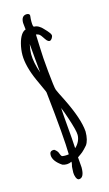

<svg xmlns="http://www.w3.org/2000/svg" viewBox="-125 -846 512 898"><g transform="rotate(-15 131.5 -396.5)"><path d="M162.1 -91.8C174.8 -100.6 181.2 -105 187 -109.9C193.4 -115.2 202.6 -125 211.9 -135.7C221.7 -148.9 227.5 -170.9 227.5 -199.7C224.6 -241.7 205.6 -297.4 170.9 -367.7C156.7 -395.5 147.5 -414.1 143.6 -423.8C140.1 -432.1 136.2 -466.8 131.3 -515.6C126.5 -567.4 123.5 -606.4 123.5 -625L120.6 -697.8C126.5 -696.8 131.3 -695.3 135.3 -692.9C139.6 -689.9 144.5 -684.6 148.9 -677.2C154.8 -668 159.7 -661.6 163.1 -657.7C172.4 -648.9 179.7 -650.9 186 -659.2C189.9 -664.6 191.9 -669.9 191.9 -675.3C191.9 -680.7 181.2 -695.3 165.5 -710.9C151.4 -727.1 136.7 -735.4 122.1 -735.4C117.7 -735.4 115.7 -743.7 115.7 -761.2C115.7 -770 116.2 -778.8 117.2 -785.6C119.1 -796.9 112.8 -800.3 104 -800.8C85.9 -800.8 76.7 -789.1 76.7 -765.6L80.1 -732.9C63.5 -728 50.3 -707.5 42 -675.8C37.1 -656.7 34.7 -638.2 34.7 -620.6C34.7 -585 46.4 -540.5 66.9 -494.6L88.9 -446.3C95.2 -433.6 98.1 -425.8 98.6 -422.9C114.7 -274.9 123.5 -169.9 124 -116.7C119.1 -115.7 112.3 -115.2 105 -115.2C96.2 -115.2 90.8 -116.2 89.4 -118.2C86.4 -121.1 84.5 -126 82.5 -131.8V-131.3C80.1 -140.6 73.2 -148.4 63.5 -154.8H59.6C46.9 -154.8 41 -147.9 41 -135.3C41 -115.7 54.7 -96.2 82.5 -77.6C96.2 -72.8 111.8 -72.3 127.4 -80.1C127 -62 123 -64.9 123 -47.4L122.1 -28.3C122.1 -14.6 128.4 8.3 140.1 8.3C157.2 8.3 166 -8.3 166 -42ZM151.9 -249C148.9 -281.2 147 -311.5 145.5 -335.4C151.9 -320.3 159.2 -300.3 166 -279.3C180.2 -236.3 187.5 -208.5 187.5 -193.8C187.5 -171.9 175.8 -149.9 160.2 -136.7C159.2 -164.6 155.8 -204.1 151.9 -249ZM75.2 -614.7C75.2 -625.5 76.7 -641.1 81.1 -662.1C82.5 -642.1 85 -618.2 87.4 -589.4C89.8 -563.5 92.3 -541 93.8 -521.5C81.5 -556.2 75.2 -587.9 75.2 -614.7Z"/></g></svg>

Font: Amatic Mod Bold ONEptTWO
Style: Bold
Weight: 700
Designer: David Occhino Design
Foundry: David Occhino Design
Version: Version 1.2